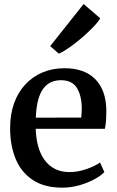

<svg xmlns="http://www.w3.org/2000/svg" viewBox="-20 -898 566 930"><path d="M281.5 11Q195.5 11 139.5 -25.8Q83.5 -62.5 56.2 -127.5Q29 -192.5 29 -277.5Q29 -344 48.2 -397.8Q67.5 -451.5 102.8 -489.2Q138 -527 186 -547.2Q234 -567.5 292 -567.5Q388 -567.5 440.2 -515.8Q492.5 -464 495 -368Q495 -337 493.5 -314Q492 -291 488 -274H153Q154.5 -227 165.2 -188.5Q176 -150 196.5 -122.2Q217 -94.5 247 -79.5Q277 -64.5 316.5 -64.5Q357.5 -64.5 399.5 -79.2Q441.5 -94 464.5 -111L485.5 -64.5Q468.5 -46.5 436.5 -29.2Q404.5 -12 364.2 -0.5Q324 11 281.5 11ZM153.5 -328 373.5 -328.5Q374.5 -338 375.2 -350Q376 -362 376 -372Q376 -433 353 -471.2Q330 -509.5 275 -509.5Q250 -509.5 228.8 -500.5Q207.5 -491.5 191.2 -470.8Q175 -450 165.2 -415Q155.5 -380 153.5 -328ZM264.5 -638.5 223 -674.5 385 -878.5 465.5 -809.5Q454.5 -790.5 429.8 -765Q405 -739.5 374.5 -713.5Q344 -687.5 315 -667.2Q286 -647 266 -638.5Z"/></svg>

Font: Merriweather 24pt SemiBold
Style: Regular
Weight: 600
Designer: Eben Sorkin
Foundry: Eben Sorkin
Version: Version 2.100